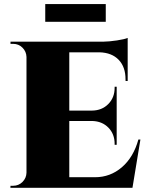

<svg xmlns="http://www.w3.org/2000/svg" viewBox="-20 -900 707 920"><path d="M196.8 -795.4V-880.4H486.8V-795.4ZM643.1 -231.4H652.8L614.7 0H29.8L30.3 -9.8H43Q69.3 -9.8 87.9 -28.3Q106.4 -46.9 106.9 -72.8V-627.4Q106 -653.3 87.6 -671.6Q69.3 -689.9 43 -689.9H30.3V-700.2H472.7Q503.9 -700.7 540.5 -706.3Q577.1 -711.9 591.8 -718.3V-511.7L581.5 -512.2V-520Q581.5 -579.1 548.8 -613.3Q516.1 -647.5 457 -649.4H312V-370.1H420.9Q468.3 -370.6 498.8 -401.4Q529.3 -432.1 529.3 -479.5V-484.4H539.1V-206.1H529.3V-210.9Q529.3 -257.8 499.5 -288.3Q469.7 -318.8 422.4 -320.3H312V-50.8H435.5Q508.3 -50.8 564 -98.6Q619.6 -146.5 643.1 -231.4Z"/></svg>

Font: Cinzel Black
Style: Regular
Weight: 900
Designer: Natanael Gama
Version: Version 1.001;PS 001.001;hotconv 1.0.56;makeotf.lib2.0.21325